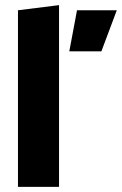

<svg xmlns="http://www.w3.org/2000/svg" viewBox="-20 -728 475 748"><path d="M50 -688 210 -708V0H50ZM435 -688 375 -528H250L280 -688Z"/></svg>

Font: Roundo
Style: Bold
Weight: 700
Designer: Namrata Goyal (Gurmukhi), Shiva Nallaperumal (Latin)
Foundry: Indian Type Foundry
Version: Version 1.000;PS 1.0;hotconv 1.0.88;makeotf.lib2.5.647800